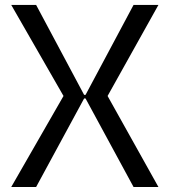

<svg xmlns="http://www.w3.org/2000/svg" viewBox="-20 -747 678 767"><path d="M24.9 0 233.7 -363.6 24.9 -727.3H124.3L316.1 -367.9H321.7L513.5 -727.3H612.9L409.8 -363.6L612.9 0H513.5L321.7 -353.7H316.1L124.3 0Z"/></svg>

Font: Riot Sans
Style: Regular
Weight: 400
Designer: Rasmus Andersson
Foundry: rsms
Version: Version 3.005